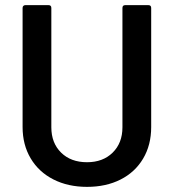

<svg xmlns="http://www.w3.org/2000/svg" viewBox="-20 -720 677 748"><path d="M68 -225V-689Q68 -694 71 -697Q74 -700 79 -700H169Q180 -700 180 -689V-224Q180 -163 218 -125.5Q256 -88 319 -88Q381 -88 419 -125.5Q457 -163 457 -224V-689Q457 -700 468 -700H558Q569 -700 569 -689V-225Q569 -155 537.5 -102Q506 -49 449.5 -20.5Q393 8 319 8Q245 8 188 -21Q131 -50 99.5 -103Q68 -156 68 -225Z"/></svg>

Font: Barlow GEO Semi Bold
Style: Regular
Weight: 600
Designer: Jeremy Tribby
Foundry: Tribby Type
Version: Version 1.408